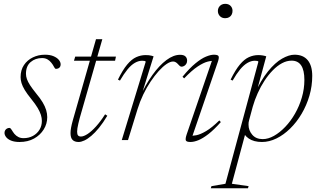

<svg xmlns="http://www.w3.org/2000/svg" viewBox="-20 -731 1672 1002"><path d="M30 -63.5Q36 -62 41.2 -52.8Q46.5 -43.5 55 -32.5Q64 -22 75.8 -16Q87.5 -10 103 -10Q130.5 -10 152 -21.8Q173.5 -33.5 186 -53.8Q198.5 -74 198.5 -100Q198.5 -115 193.5 -131.2Q188.5 -147.5 176.5 -167.8Q164.5 -188 143 -214.5Q121.5 -241 109.2 -261.2Q97 -281.5 92.2 -297.8Q87.5 -314 87.5 -328.5Q87.5 -365.5 105 -391.5Q122.5 -417.5 151.5 -431.5Q180.5 -445.5 214.5 -445.5Q241 -445.5 259.2 -437.8Q277.5 -430 287 -418.5Q296.5 -407 296.5 -395Q296.5 -388.5 293.8 -383Q291 -377.5 285 -374.5Q279 -371.5 270.5 -371.5Q266 -373.5 261.2 -383.2Q256.5 -393 247.5 -404Q239 -415 227.2 -421.5Q215.5 -428 199.5 -428Q164.5 -428 140 -407.2Q115.5 -386.5 115.5 -346Q115.5 -332.5 120.5 -318.2Q125.5 -304 137 -286.2Q148.5 -268.5 169 -243Q190 -218 202.5 -197Q215 -176 220.8 -157Q226.5 -138 226.5 -119.5Q226.5 -85 208.2 -55.5Q190 -26 157.8 -8Q125.5 10 82 10Q56 10 38.5 3Q21 -4 12.2 -15.2Q3.5 -26.5 3.5 -37.5Q3.5 -45 7 -51Q10.5 -57 16.5 -60.2Q22.5 -63.5 30 -63.5Z M366 -414 372.5 -435.5H585L580.5 -414ZM396.5 -116.5Q392 -99.5 388.8 -85.8Q385.5 -72 384 -61.8Q382.5 -51.5 382.5 -44Q382.5 -29.5 387.5 -24Q392.5 -18.5 402.5 -18.5Q417 -18.5 437.5 -32Q458 -45.5 481.5 -71.5Q505 -97.5 528.5 -134.5L540 -127Q518 -90 496.8 -64Q475.5 -38 456.2 -21.8Q437 -5.5 420.2 2.2Q403.5 10 390 10Q369.5 10 358.8 -0.8Q348 -11.5 348 -36.5Q348 -49 351 -65.2Q354 -81.5 360 -103L481 -526.5H514Z M740.5 -409Q739 -412 734.5 -413Q730 -414 721.5 -414Q703 -414 683.8 -403Q664.5 -392 645.5 -368.8Q626.5 -345.5 606 -310.5L595.5 -315.5Q620.5 -366.5 643.8 -394.2Q667 -422 691 -432.8Q715 -443.5 740 -443.5Q748.5 -443.5 756.5 -442.8Q764.5 -442 771 -440.2Q777.5 -438.5 781.5 -437L714 -220.5H708Q739.5 -289.5 775.5 -339.8Q811.5 -390 848.5 -417.5Q885.5 -445 919.5 -445Q939 -445 947.8 -436.5Q956.5 -428 956.5 -414.5Q956.5 -405 952.2 -398Q948 -391 941.2 -387Q934.5 -383 927.5 -383Q923 -383 918.2 -386.8Q913.5 -390.5 909 -396Q904.5 -401.5 897.8 -405.8Q891 -410 883.5 -410Q868.5 -410 849 -396.8Q829.5 -383.5 808.2 -360Q787 -336.5 766 -305.2Q745 -274 727.5 -237.5Q710 -201 698 -162L648 0H615.5Z M954.5 -30.5 1090 -425.5 1103 -413Q1086.5 -415 1064.2 -409.5Q1042 -404 1012 -384.2Q982 -364.5 941 -322L932.5 -330.5Q969 -375 999.8 -400.2Q1030.5 -425.5 1055 -435.5Q1079.5 -445.5 1096 -445.5Q1118 -445.5 1121 -437Q1124 -428.5 1116.5 -407L980.5 -10.5L967.5 -23Q983 -21 1004.5 -25.2Q1026 -29.5 1055.5 -46.8Q1085 -64 1124.5 -102.5L1132.5 -94Q1097 -54 1068 -31.5Q1039 -9 1015.8 0.5Q992.5 10 974 10Q952 10 949.5 0.8Q947 -8.5 954.5 -30.5ZM1117 -674.5Q1117 -684.5 1122 -693Q1127 -701.5 1135.5 -706.2Q1144 -711 1155 -711Q1173 -711 1183.2 -700.5Q1193.5 -690 1193.5 -674.5Q1193.5 -663.5 1189 -654.8Q1184.5 -646 1175.8 -641Q1167 -636 1155 -636Q1138 -636 1127.5 -647Q1117 -658 1117 -674.5Z M1280 -103.5Q1278 -98 1277.5 -92Q1277 -86 1277 -80.5Q1277 -50.5 1296.5 -27.8Q1316 -5 1351 -5Q1379.5 -5 1409.8 -22Q1440 -39 1468.5 -68.8Q1497 -98.5 1519.5 -137.8Q1542 -177 1555.2 -222Q1568.5 -267 1568.5 -314Q1568.5 -364.5 1551.8 -389.5Q1535 -414.5 1502 -414.5Q1476.5 -414.5 1451.8 -401.2Q1427 -388 1403.8 -364.2Q1380.5 -340.5 1360.5 -310Q1340.5 -279.5 1324.8 -244.5Q1309 -209.5 1299 -174ZM1246 -53.5 1265.5 -53 1190 228 1277.5 240.5 1274 251.5H1080L1083.5 240.5L1156.5 228L1328.5 -409Q1327 -412 1322.5 -413Q1318 -414 1309.5 -414Q1291 -414 1271.8 -403Q1252.5 -392 1233.2 -368.8Q1214 -345.5 1194 -310.5L1183.5 -315.5Q1208.5 -366.5 1231.8 -394.2Q1255 -422 1279 -432.8Q1303 -443.5 1328 -443.5Q1340.5 -443.5 1351.8 -441.5Q1363 -439.5 1369.5 -437L1313 -229L1306.5 -236.5Q1341.5 -313 1378.8 -358.8Q1416 -404.5 1452 -425Q1488 -445.5 1517 -445.5Q1562 -445.5 1585.8 -417Q1609.5 -388.5 1609.5 -335Q1609.5 -282 1594.8 -231.5Q1580 -181 1554 -137Q1528 -93 1494.2 -60Q1460.5 -27 1422.8 -8.5Q1385 10 1347 10Q1304.5 10 1278 -8.2Q1251.5 -26.5 1246 -53.5Z"/></svg>

Font: Newsreader 24pt ExtraLight
Style: Italic
Weight: 250
Italic angle: -17°
Designer: Hugues Gentile
Foundry: Production Type
Version: Version 1.003